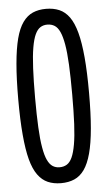

<svg xmlns="http://www.w3.org/2000/svg" viewBox="-52 -745 442 790"><g transform="rotate(-5 168.5 -350.0)"><path d="M167.9 -55.7Q185.1 -55.7 198 -63.7Q210.8 -71.6 219.7 -90.9Q228.5 -110.1 234.4 -143.4Q240.3 -176.7 242.9 -227.5Q245.4 -278.4 245.4 -349.8Q245.4 -421.1 242.9 -472.3Q240.3 -523.6 234.5 -557Q228.6 -590.4 219.7 -609.7Q210.8 -629 198 -636.9Q185.1 -644.9 167.9 -644.9Q151.6 -644.9 139.2 -636.9Q126.8 -629 117.8 -609.7Q108.8 -590.4 103 -556.6Q97.1 -522.7 94.6 -471.4Q92 -420.2 92 -349Q92 -277.5 94.6 -227.2Q97.1 -176.9 103 -143.4Q108.8 -109.8 117.8 -90.8Q126.8 -71.8 139.2 -63.8Q151.6 -55.7 167.9 -55.7ZM168.2 10Q137.6 10 113.9 -0.3Q90.2 -10.6 72.6 -34.7Q55 -58.9 44.1 -99.7Q33.3 -140.6 27.9 -202.4Q22.4 -264.2 22.4 -349Q22.4 -434.8 27.9 -496.1Q33.3 -557.5 44.1 -599Q55 -640.5 72.6 -665Q90.2 -689.4 113.9 -699.7Q137.6 -710 168.2 -710Q199.3 -710 223.2 -699.7Q247.1 -689.4 264.5 -665.3Q281.8 -641.1 292.9 -599.9Q304 -558.6 309.5 -497Q315 -435.4 315 -350.2Q315 -265 309.6 -203.6Q304.2 -142.1 293 -100.8Q281.8 -59.5 264.5 -35.1Q247.1 -10.7 223.2 -0.4Q199.3 10 168.2 10Z"/></g></svg>

Font: Georama ExtraCondensed Thin
Style: Regular
Weight: 100
Width: 2
Designer: Jean-Baptiste Levee
Foundry: Production Type
Version: Version 1.001